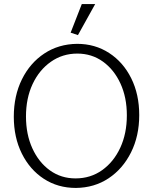

<svg xmlns="http://www.w3.org/2000/svg" viewBox="-20 -912 753 946"><path d="M354 14Q265 14 196 -31Q127 -76 87.5 -155.5Q48 -235 48 -337Q48 -440 88 -521Q128 -602 198.5 -648.5Q269 -695 360 -696Q448 -696 517.5 -651Q587 -606 626.5 -526.5Q666 -447 666 -345Q666 -242 625.5 -161Q585 -80 515 -33.5Q445 13 354 14ZM352 -33Q426 -33 483 -73.5Q540 -114 572.5 -184Q605 -254 605 -344Q605 -432 573.5 -500.5Q542 -569 487 -608.5Q432 -648 361 -648Q288 -648 230.5 -607.5Q173 -567 140.5 -497.5Q108 -428 108 -338Q108 -250 139.5 -181Q171 -112 226 -72.5Q281 -33 352 -33ZM364 -739 449 -892H383L328 -751Z"/></svg>

Font: Catamaran ExtraLight
Style: Regular
Weight: 250
Designer: Pria Ravichandran
Version: Version 2.000